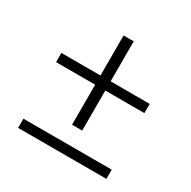

<svg xmlns="http://www.w3.org/2000/svg" viewBox="-140 -748 880 885"><g transform="rotate(30 300.0 -306.0)"><path d="M273 -137V-350H65V-399H273V-612H327V-399H535V-350H327V-137ZM65 0V-49H535V0Z"/></g></svg>

Font: IBM Plex Sans KR Light
Style: Regular
Weight: 300
Designer: Mike Abbink; Paul van der Laan; Pieter van Rosmalen; Wujin Sim; Chorong Kim; Dohee Lee;
Foundry: Sandoll Inc.
Version: Version 1.001